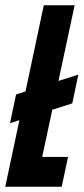

<svg xmlns="http://www.w3.org/2000/svg" viewBox="-33 -708 317 728"><path d="M5 -241 28 -350 264 -425 241 -316ZM-13 0 133 -688H250L127 -113H225L201 0Z"/></svg>

Font: Saira UltraCondensed ExtraBold
Style: Italic
Weight: 800
Width: 1
Italic angle: -12°
Designer: Hector Gatti with collaboration of the Omnibus-Type team
Foundry: Omnibus-Type
Version: Version 1.101